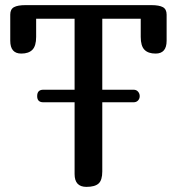

<svg xmlns="http://www.w3.org/2000/svg" viewBox="-20 -729 690 749"><path d="M570 -709Q601 -709 615.5 -701Q630 -693 630 -672V-570Q630 -520 587 -520Q558 -520 543.5 -535Q529 -550 529 -585V-656H379V-379H501Q512 -379 518.5 -371.5Q525 -364 525 -354Q525 -344 518.5 -337Q512 -330 501 -330H379V-60Q379 -26 364.5 -13Q350 0 317 0Q271 0 271 -50V-330H149Q125 -330 125 -354Q125 -379 149 -379H271V-656H121V-585Q121 -550 106.5 -535Q92 -520 63 -520Q20 -520 20 -570V-672Q20 -693 34.5 -701Q49 -709 80 -709Z"/></svg>

Font: Marmelad
Style: Regular
Weight: 400
Designer: Manvel Shmavonyan
Foundry: Cyreal
Version: Version 1.001;PS 001.001;hotconv 1.0.88;makeotf.lib2.5.64775